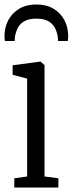

<svg xmlns="http://www.w3.org/2000/svg" viewBox="-29 -840 326 860"><path d="M35 0V-41.5L92.5 -49.5V-488L27.5 -505V-547.5L150 -564H152.5L170.5 -548.5V-49.5L232.5 -41.5V0ZM134 -820Q178.5 -820 210.5 -801Q242.5 -782 259.5 -749.8Q276.5 -717.5 276.5 -677.5Q276.5 -673 276 -667.5Q275.5 -662 274.5 -656.5H231Q231 -659 230.8 -663Q230.5 -667 230 -672Q228 -691 219.2 -710.8Q210.5 -730.5 190.2 -743.5Q170 -756.5 134 -756.5Q98 -756.5 77.5 -743.5Q57 -730.5 48.5 -710.8Q40 -691 37.5 -672Q37 -667 37 -663Q37 -659 37 -656.5H-7Q-8 -662 -8.5 -667.5Q-9 -673 -9 -677.5Q-9 -717.5 8.2 -749.8Q25.5 -782 57.2 -801Q89 -820 134 -820Z"/></svg>

Font: Merriweather 24pt SemiCondensed Light
Style: Regular
Weight: 300
Width: 4
Designer: Eben Sorkin
Foundry: Eben Sorkin
Version: Version 2.100